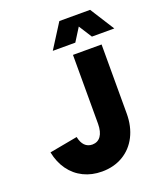

<svg xmlns="http://www.w3.org/2000/svg" viewBox="-167 -1035 983 1157"><g transform="rotate(-20 324.5 -457.0)"><path d="M32.2 -201.2 211.9 -234.4Q227.1 -160.2 286.1 -159.2Q321.8 -159.7 340.8 -186.8Q359.9 -213.9 360.4 -264.6V-707H543.9V-264.6Q543.9 -182.1 511.7 -118.9Q479.5 -55.7 420.9 -21Q362.3 13.7 286.1 13.7Q220.7 13.7 168 -12.2Q115.2 -38.1 80.3 -86.4Q45.4 -134.8 32.2 -201.2ZM353 -926.8H550.3L648.9 -771.5H505.4L451.7 -855.5L398.9 -771.5H254.4Z"/></g></svg>

Font: Wanted Sans Black
Style: Regular
Weight: 900
Designer: Original Design by Kil Hyung-jin and Kang Hanbin, Wanted Lab, Inc; Hangeul from Source Han Sans by Jang Soo-young and Ka
Foundry: Wanted Lab, Inc.
Version: Version 1.003